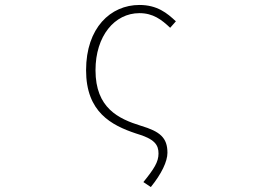

<svg xmlns="http://www.w3.org/2000/svg" viewBox="-20 -560 1040 774"><path d="M588 194C631 141 655 91 655 56C655 -5 625 -30 548 -53C458 -81 365 -124 365 -277C365 -415 442 -507 542 -507C597 -507 631 -481 666 -448L689 -474C654 -507 614 -540 542 -540C426 -540 327 -448 327 -277C327 -108 429 -55 528 -22C604 0 619 24 619 59C619 93 601 121 558 174Z"/></svg>

Font: Harano Aji Gothic ExtraLight
Style: Regular
Weight: 250
Foundry: Masamichi Hosoda
Version: HaranoAjiGothic-ExtraLight version 20230610;ttx 4.39.4